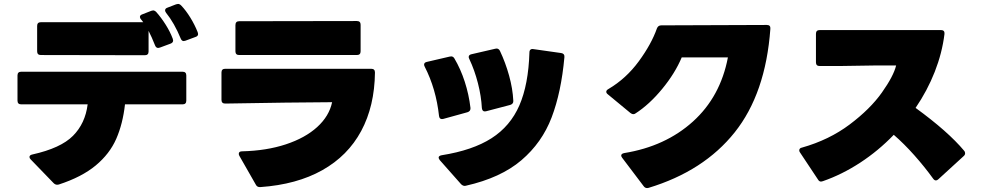

<svg xmlns="http://www.w3.org/2000/svg" viewBox="-20 -889 5010 977"><path d="M915 -680Q905 -680 900 -692Q867 -772 825 -824Q820 -831 820 -836Q820 -846 832 -850L876 -867L886 -869Q894 -869 902 -861Q926 -836 948.5 -799.5Q971 -763 986 -725Q988 -719 988 -716Q988 -705 975 -701L924 -682Q918 -680 915 -680ZM169 -628V-757Q169 -776 188 -776H709L698 -790Q692 -796 692 -803Q692 -812 704 -816L750 -834Q756 -836 759 -836Q767 -836 775 -828Q800 -800 823 -763.5Q846 -727 859 -692Q861 -686 861 -683Q861 -672 848 -667L794 -647Q788 -645 785 -645Q774 -645 769 -658Q752 -701 736 -732V-627Q736 -608 717 -608L188 -609Q169 -609 169 -628ZM271 51Q261 51 253 43L136 -78Q130 -84 130 -90Q130 -100 145 -103Q289 -135 351.5 -198Q414 -261 426 -358H88Q69 -358 69 -377V-505Q69 -524 88 -524H909Q928 -524 928 -505V-377Q928 -358 909 -358H616Q605 -259 571.5 -182.5Q538 -106 467 -47Q396 12 279 50Z M1178 -628V-761Q1178 -781 1197 -781L1796 -782Q1815 -782 1815 -763V-628Q1815 -609 1796 -609H1197Q1178 -609 1178 -628ZM1302 63Q1288 63 1282 51L1198 -96Q1195 -102 1195 -106Q1195 -119 1212 -119Q1336 -122 1434.5 -154.5Q1533 -187 1594 -242.5Q1655 -298 1670 -369Q1462 -368 1126 -362Q1107 -362 1107 -381V-520Q1107 -539 1126 -539H1869Q1888 -539 1888 -520Q1886 -349 1818 -222.5Q1750 -96 1620 -23Q1490 50 1305 63Z M2447 -322Q2434 -322 2432 -339Q2429 -399 2412 -465.5Q2395 -532 2368 -589Q2365 -595 2365 -599Q2365 -610 2379 -613L2500 -641Q2502 -642 2507 -642Q2518 -642 2524 -630Q2552 -571 2570.5 -504.5Q2589 -438 2592 -376V-374Q2592 -360 2576 -355L2454 -323Q2452 -322 2447 -322ZM2345 57Q2335 57 2326 48L2218 -74Q2212 -82 2212 -87Q2212 -96 2227 -99Q2385 -124 2481 -185.5Q2577 -247 2623 -353Q2669 -459 2674 -622Q2674 -632 2679.5 -636.5Q2685 -641 2695 -639L2836 -619Q2854 -616 2852 -598Q2836 -420 2787 -291.5Q2738 -163 2633 -73.5Q2528 16 2351 56ZM2229 -283Q2216 -283 2214 -299Q2199 -437 2141 -550Q2138 -556 2138 -560Q2138 -571 2152 -574L2268 -601Q2271 -602 2276 -602Q2286 -602 2292 -592Q2324 -538 2345 -473Q2366 -408 2374 -340V-337Q2374 -323 2359 -318L2236 -284Z M3273 68Q3262 68 3255 58L3146 -86Q3141 -93 3141 -97Q3141 -107 3156 -110Q3366 -144 3506 -270.5Q3646 -397 3684 -597H3449Q3415 -516 3349.5 -436.5Q3284 -357 3214 -312Q3209 -308 3202 -308Q3196 -308 3188 -314L3073 -409Q3065 -415 3065 -422Q3065 -430 3076 -436Q3166 -489 3230.5 -577Q3295 -665 3323 -745Q3329 -760 3345 -760L3882 -762Q3902 -762 3900 -742Q3876 -413 3718.5 -215.5Q3561 -18 3280 67Q3278 68 3273 68Z M4158 35Q4148 35 4142 24L4051 -113Q4047 -118 4047 -124Q4047 -129 4050.5 -133Q4054 -137 4061 -138Q4199 -177 4303.5 -255.5Q4408 -334 4467.5 -418Q4527 -502 4540 -556H4443L4248 -553H4151Q4132 -553 4132 -572V-717Q4132 -736 4151 -736H4769Q4778 -736 4782.5 -731Q4787 -726 4786 -716Q4774 -619 4736.5 -523.5Q4699 -428 4639 -340Q4804 -220 4886 -122Q4891 -117 4891 -109Q4891 -101 4884 -95L4755 23Q4749 29 4742 29Q4735 29 4729 21Q4685 -40 4632.5 -99Q4580 -158 4528 -203Q4450 -122 4357.5 -61.5Q4265 -1 4167 33Q4161 35 4158 35Z"/></svg>

Font: LINE Seed JP_TTF ExtraBold
Style: Regular
Weight: 800
Designer: LY Corporation & Fontrix & Fontworks
Version: Version 1.015